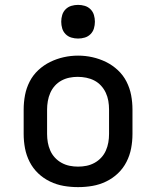

<svg xmlns="http://www.w3.org/2000/svg" viewBox="-20 -759 640 787"><path d="M300 8Q270 8 241 3Q212 -2 185 -15Q158 -28 136.5 -48.5Q115 -69 101.5 -95.5Q88 -122 82.5 -151Q77 -180 77 -210V-310Q77 -340 82.5 -369Q88 -398 101.5 -424.5Q115 -451 137 -471.5Q159 -492 185.5 -505Q212 -518 241 -524.5Q270 -531 300 -531Q330 -531 359 -524.5Q388 -518 414.5 -505Q441 -492 463 -471.5Q485 -451 498.5 -424.5Q512 -398 517.5 -369Q523 -340 523 -310V-210Q523 -180 517.5 -151Q512 -122 498.5 -95.5Q485 -69 463.5 -48.5Q442 -28 415 -15Q388 -2 359 3Q330 8 300 8ZM300 -76Q318 -76 335 -79.5Q352 -83 367.5 -91.5Q383 -100 395 -113Q407 -126 414 -142Q421 -158 424 -175Q427 -192 427 -210V-310Q427 -328 424 -345.5Q421 -363 413.5 -379Q406 -395 394 -408Q382 -421 366.5 -429Q351 -437 333.5 -440.5Q316 -444 298 -444Q281 -444 264 -440.5Q247 -437 231.5 -428.5Q216 -420 204.5 -407Q193 -394 186 -378Q179 -362 176 -344.5Q173 -327 173 -310V-210Q173 -192 176 -175Q179 -158 186 -142Q193 -126 205 -113Q217 -100 232.5 -91.5Q248 -83 265 -79.5Q282 -76 300 -76ZM300 -601Q286 -601 272.5 -605Q259 -609 249 -619Q239 -629 235 -642.5Q231 -656 231 -670Q231 -684 235 -697.5Q239 -711 249 -721Q259 -731 272.5 -735Q286 -739 300 -739Q314 -739 327.5 -735Q341 -731 351 -721Q361 -711 365 -697.5Q369 -684 369 -670Q369 -656 365 -642.5Q361 -629 351 -619Q341 -609 327.5 -605Q314 -601 300 -601Z"/></svg>

Font: Iosevka Custom Medium Extended
Style: Regular
Weight: 500
Width: 7
Monospace: yes
Designer: Belleve Invis
Foundry: Belleve Invis
Version: Version 11.2.4; ttfautohint (v1.8.4)